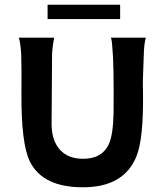

<svg xmlns="http://www.w3.org/2000/svg" viewBox="-20 -784 699 815"><path d="M490 -764V-703H182V-764ZM451 -624H599Q591 -598 590 -541Q585 -434 587 -395Q590 -195 559 -120Q506 11 332 11Q160 11 106 -100Q70 -176 71 -384Q72 -495 70 -554Q67 -602 60 -624H210Q203 -591 201 -553Q199 -307 199 -257Q199 -189 233.5 -149.5Q268 -110 333 -110Q413 -110 442 -172Q460 -212 462 -302Q464 -514 457 -581Q456 -607 451 -624Z"/></svg>

Font: GFS Neohellenic Rg
Style: Bold
Weight: 700
Designer: Designed by Takis Katsoulidis and George D. Matthiopoulos.
Foundry: Designed by Takis Katsoulidis and George D. Matthiopoulos.
Version: Version 1.0